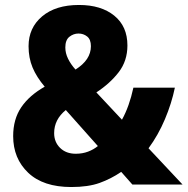

<svg xmlns="http://www.w3.org/2000/svg" viewBox="-20 -743 755 773"><path d="M298 -723Q387 -723 440 -680Q493 -637 493 -560Q493 -498 458 -452.5Q423 -407 368 -371L471 -261Q486 -288 497.5 -320.5Q509 -353 517 -390H684Q671 -327 644 -263Q617 -199 578 -146L715 0H513L468 -51Q427 -23 381 -6.5Q335 10 267 10Q154 10 93.5 -47.5Q33 -105 33 -195Q33 -263 65.5 -311Q98 -359 160 -394Q127 -433 111 -471.5Q95 -510 95 -557Q95 -631 149.5 -677Q204 -723 298 -723ZM296 -608Q276 -608 259.5 -595Q243 -582 243 -552Q243 -529 254 -506.5Q265 -484 284 -463Q346 -502 346 -557Q346 -584 331 -596Q316 -608 296 -608ZM245 -300Q198 -262 198 -207Q198 -171 222 -147.5Q246 -124 285 -124Q312 -124 334.5 -132.5Q357 -141 374 -155Z"/></svg>

Font: Noto Sans SemiCondensed ExtraBold
Style: Regular
Weight: 800
Width: 4
Designer: Monotype Design Team
Foundry: Monotype Imaging Inc.
Version: Version 2.013; ttfautohint (v1.8.4.7-5d5b)